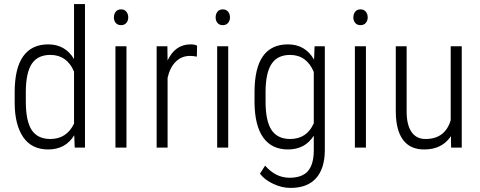

<svg xmlns="http://www.w3.org/2000/svg" viewBox="-20 -731 2379 951"><path d="M107.9 -277.3V-227.5Q107.9 -132.3 136.7 -87.4Q165.5 -43 229 -42.5Q310.1 -42.5 346.7 -118.7V-376.5Q311.5 -459 229.5 -459Q166.5 -459 137.2 -414.6Q108.4 -370.6 107.9 -277.3ZM52.7 -222.2V-273.9Q52.7 -392.1 94.2 -451.2Q136.2 -511.2 218.8 -511.2Q303.2 -511.2 346.7 -438.5V-709.5V-710.9H348.1H399.4H400.9V-709.5V-1.5V0H399.4H351.1H350.1V-1.5L347.7 -61Q304.2 9.3 218.8 9.3Q137.2 9.3 95.2 -51.3Q52.7 -113.8 52.7 -222.2Z M553.2 -672.9Q562.5 -684.6 579.6 -684.6Q596.7 -684.6 606 -672.9Q615.2 -661.1 615.2 -645Q615.2 -628.9 606 -617.7Q596.7 -606.4 579.6 -606.4Q562.5 -606.4 553.2 -617.7Q543.9 -628.9 544.2 -645.3Q544.4 -661.6 553.2 -672.9ZM606.4 0H605H553.2H551.8V-1.5V-500.5V-502H553.2H605H606.4V-500.5V-1.5Z M955.1 -450.7H953.6Q935.1 -454.1 921.4 -454.1Q879.4 -454.1 850.6 -425.5Q821.8 -397 810.1 -345.7V-1.5V0H808.6H756.8H755.9V-1.5V-500.5V-502H756.8H807.6H809.1V-500.5L810.1 -431.6Q847.7 -511.2 923.8 -511.2Q944.8 -511.2 955.6 -504.9L956.1 -504.4V-503.9L955.1 -452.1Z M1057.1 -672.9Q1066.4 -684.6 1083.5 -684.6Q1100.6 -684.6 1109.9 -672.9Q1119.1 -661.1 1119.1 -645Q1119.1 -628.9 1109.9 -617.7Q1100.6 -606.4 1083.5 -606.4Q1066.4 -606.4 1057.1 -617.7Q1047.9 -628.9 1048.1 -645.3Q1048.3 -661.6 1057.1 -672.9ZM1110.4 0H1108.9H1057.1H1055.7V-1.5V-500.5V-502H1057.1H1108.9H1110.4V-500.5V-1.5Z M1295.4 -277.3V-227.5Q1295.4 -132.3 1324.7 -87.4Q1354 -43 1416.5 -42.5Q1500 -42.5 1534.2 -120.6V-374.5Q1499 -458.5 1417.5 -459Q1354.5 -459 1325.2 -414.6Q1295.9 -370.6 1295.4 -277.3ZM1240.7 -220.2V-273.9Q1240.7 -392.6 1281.7 -451.7Q1323.2 -511.2 1406.2 -511.2Q1492.2 -511.2 1535.6 -435.5L1538.1 -500.5L1538.6 -502H1539.6H1587.4H1588.9V-500.5V13.2Q1588.4 104.5 1544.9 152.3Q1501.5 200.2 1418 199.7Q1376 199.7 1333 179.4Q1290 159.2 1268.1 129.9L1267.6 128.9L1268.1 128.4L1292 91.3L1293.5 89.4L1294.4 90.8Q1346.2 149.4 1414.1 149.4Q1476.6 149.4 1505.4 116.2Q1533.7 83 1534.2 15.6V-59.1Q1491.2 9.3 1406.2 9.3Q1326.2 9.3 1283.7 -49.8Q1242.2 -108.9 1240.7 -220.2Z M1739.3 -672.9Q1748.5 -684.6 1765.6 -684.6Q1782.7 -684.6 1792 -672.9Q1801.3 -661.1 1801.3 -645Q1801.3 -628.9 1792 -617.7Q1782.7 -606.4 1765.6 -606.4Q1748.5 -606.4 1739.3 -617.7Q1730 -628.9 1730.2 -645.3Q1730.5 -661.6 1739.3 -672.9ZM1792.5 0H1791H1739.3H1737.8V-1.5V-500.5V-502H1739.3H1791H1792.5V-500.5V-1.5Z M2214.4 -1.5 2213.4 -56.6Q2191.4 -23.4 2158.4 -7.1Q2125.5 9.3 2081.1 9.3Q2011.2 9.3 1976.1 -38.6Q1940.9 -85.9 1940.4 -177.7V-500.5V-502H1941.9H1992.7H1994.1V-500.5V-179.2Q1994.1 -111.8 2018.6 -77.1Q2042.5 -42.5 2087.4 -42.5Q2184.6 -42.5 2212.4 -135.7V-500.5V-502H2213.9H2266.1H2267.1V-500.5V-1.5V0H2266.1H2215.8H2214.4Z"/></svg>

Font: MAUL Condensed Light
Style: Light
Weight: 300
Designer: MAUL
Version: Version 2.137; 2017; ttfautohint (v1.8.3)